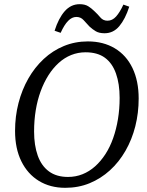

<svg xmlns="http://www.w3.org/2000/svg" viewBox="-20 -883 705 918"><path d="M292 15Q220 15 166 -18Q112 -51 82 -112Q52 -173 52 -257Q52 -327 68.5 -390.5Q85 -454 115.5 -507.5Q146 -561 189 -601Q232 -641 285.5 -663Q339 -685 400 -685Q474 -685 529 -652Q584 -619 613.5 -557.5Q643 -496 643 -412Q643 -343 627 -279.5Q611 -216 580 -162Q549 -108 505.5 -68.5Q462 -29 408.5 -7Q355 15 292 15ZM305 -37Q342 -37 374.5 -50Q407 -63 434.5 -87.5Q462 -112 484 -146Q506 -180 521 -222.5Q536 -265 544 -313.5Q552 -362 552 -415Q552 -482 534.5 -531.5Q517 -581 481.5 -607Q446 -633 389 -633Q353 -633 320.5 -620Q288 -607 260.5 -582Q233 -557 211.5 -523Q190 -489 174.5 -447Q159 -405 151 -356.5Q143 -308 143 -254Q143 -188 160.5 -139Q178 -90 214 -63.5Q250 -37 305 -37ZM241 -736Q260 -796 289.5 -829.5Q319 -863 361 -863Q386 -863 402 -853Q418 -843 433 -828Q447 -815 460 -799.5Q473 -784 494 -784Q517 -784 535 -804Q553 -824 570 -861L598 -851Q579 -792 550.5 -758Q522 -724 480 -724Q454 -724 438 -733.5Q422 -743 408 -756Q393 -772 379.5 -787Q366 -802 345 -802Q324 -802 305.5 -783Q287 -764 270 -726Z"/></svg>

Font: Source Serif 4 18pt
Style: Italic
Weight: 400
Italic angle: -12°
Designer: Frank Grießhammer
Foundry: Adobe Systems Incorporated
Version: Version 4.004;hotconv 1.0.116;makeotfexe 2.5.65601